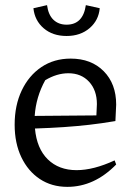

<svg xmlns="http://www.w3.org/2000/svg" viewBox="-20 -719 516 747"><path d="M242 8Q181 8 135 -22.5Q89 -53 63 -107.5Q37 -162 37 -234Q37 -309 64.5 -367Q92 -425 141 -458Q190 -491 255 -491Q335 -491 383.5 -442Q432 -393 432 -312L429 -248Q376 -239 327.5 -233.5Q279 -228 228 -224.5Q177 -221 116 -219Q123 -141 166 -99Q209 -57 278 -57Q344 -57 426 -95L432 -79Q347 8 242 8ZM156 -407Q120 -342 115 -268L355 -270L357 -314Q357 -368 326.5 -401Q296 -434 246 -434Q201 -434 156 -407ZM239 -579Q185 -579 150 -609Q115 -639 110 -687L163 -699Q168 -661 188 -642Q208 -623 239 -623Q303 -623 314 -699L368 -687Q364 -640 328.5 -609.5Q293 -579 239 -579Z"/></svg>

Font: Piazzolla
Style: Regular
Weight: 400
Designer: Juan Pablo del Peral
Foundry: Huerta Tipografica
Version: Version 1.330